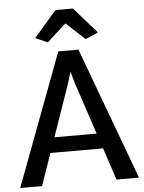

<svg xmlns="http://www.w3.org/2000/svg" viewBox="-63 -1036 815 1086"><g transform="rotate(-5 344.0 -493.0)"><path d="M131 0H7L289 -751H403.5L681.5 0H554L368.5 -558.5L347.5 -630L325.5 -558.5ZM147 -182.5 167 -269H508L529 -182.5ZM234.5 -807 165.5 -837.5 293.5 -985.5H392.5L521.5 -838.5L449.5 -807L342.5 -905.5Z"/></g></svg>

Font: Tracken
Style: Regular
Weight: 400
Designer: Eben Sorkin
Foundry: Eben Sorkin
Version: Version 2.001